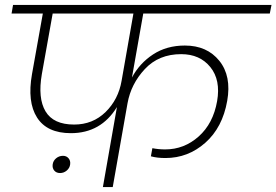

<svg xmlns="http://www.w3.org/2000/svg" viewBox="-20 -760 1123 780"><path d="M281 -254Q357 -254 409 -305Q461 -356 474 -432L522 -705H194L150 -459Q133 -361 165 -307.5Q197 -254 281 -254ZM27 -705 33 -740H1083L1076 -705H562L516 -445Q547 -503 602 -539Q657 -575 731 -575Q821 -575 871 -513Q921 -451 903 -350Q884 -242 814 -180Q744 -118 652 -118Q618 -118 593 -125L599 -158Q624 -153 651 -153Q728 -153 787 -205.5Q846 -258 862 -349Q877 -435 834.5 -487.5Q792 -540 716 -540Q625 -540 568.5 -479.5Q512 -419 498 -340L438 0H398L455 -325Q390 -219 268 -219Q171 -219 130.5 -282.5Q90 -346 110 -459L154 -705ZM236 -127Q250 -127 258.5 -117Q267 -107 265 -92Q263 -77 251 -67Q239 -57 224 -57Q209 -57 200.5 -67Q192 -77 194 -92Q196 -107 208 -117Q220 -127 236 -127Z"/></svg>

Font: Poppins ExtraLight
Style: Italic
Weight: 275
Italic angle: -10°
Designer: Ninad Kale (Devanagari), Jonny Pinhorn (Latin)
Foundry: Indian Type Foundry
Version: Version 3.200;PS 1.000;hotconv 16.6.54;makeotf.lib2.5.65590